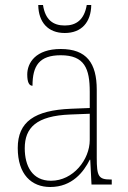

<svg xmlns="http://www.w3.org/2000/svg" viewBox="-20 -738 514 768"><path d="M239 -606C307 -606 344 -650 345 -718H327C317 -659 285 -636 239 -636C192 -636 161 -659 152 -718H133C134 -649 172 -606 239 -606ZM181 10C269 10 315 -51 339 -99H341L346 0H427V-20H422C374 -20 367 -33 367 -107V-379C367 -486 326 -542 223 -542C123 -542 89 -487 89 -440C89 -410 96 -395 110 -395C110 -475 137 -517 223 -517C318 -517 339 -464 339 -371V-306L264 -303C118 -297 51 -251 51 -146C51 -40 106 10 181 10ZM184 -15C109 -15 79 -74 79 -145C79 -226 124 -275 262 -280L339 -283V-178C339 -100 273 -15 184 -15Z"/></svg>

Font: Noto Serif SemiCondensed Thin
Style: Regular
Weight: 100
Width: 4
Designer: Monotype Design Team
Foundry: Monotype Imaging Inc.
Version: Version 2.015